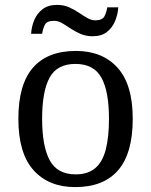

<svg xmlns="http://www.w3.org/2000/svg" viewBox="-20 -754 617 784"><path d="M287 10Q179 10 117 -59Q55 -128 55 -269Q55 -409 114.5 -477.5Q174 -546 290 -546Q398 -546 460 -477.5Q522 -409 522 -269Q522 -128 462.5 -59Q403 10 287 10ZM289 -42Q339 -42 369 -67.5Q399 -93 412 -144Q425 -195 425 -269Q425 -381 394 -437Q363 -493 288 -493Q213 -493 182.5 -437Q152 -381 152 -269Q152 -157 183 -99.5Q214 -42 289 -42ZM358 -606Q331 -606 309 -615.5Q287 -625 268.5 -637.5Q250 -650 233.5 -659.5Q217 -669 201 -669Q171 -669 163 -652.5Q155 -636 152 -616H107Q109 -647 120.5 -673.5Q132 -700 154.5 -717Q177 -734 213 -734Q240 -734 261.5 -724.5Q283 -715 301.5 -702.5Q320 -690 336.5 -680.5Q353 -671 369 -671Q398 -671 406.5 -687.5Q415 -704 418 -724H463Q461 -694 449.5 -667Q438 -640 416 -623Q394 -606 358 -606Z"/></svg>

Font: Noto Serif Khmer
Style: Regular
Weight: 400
Designer: Danh Hong and the Monotype Design Team
Foundry: Monotype Imaging Inc.
Version: Version 2.003